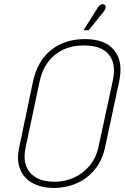

<svg xmlns="http://www.w3.org/2000/svg" viewBox="-20 -907 609 938"><path d="M488 -852Q493 -858 495 -864Q497 -870 496 -875.5Q495 -881 490 -884Q485 -887 479 -886.5Q473 -886 468 -882Q463 -878 459 -872L388 -759H413ZM141 -508 74 -188Q60 -123 79 -78.5Q98 -34 141 -11.5Q184 11 242 11Q304 11 356.5 -12.5Q409 -36 444.5 -80.5Q480 -125 493 -186L562 -508Q583 -606 538.5 -661Q494 -716 396 -716Q297 -716 230 -663Q163 -610 141 -508ZM105 -186 174 -511Q186 -566 215 -604.5Q244 -643 288 -664Q332 -685 389 -685Q448 -685 483 -664.5Q518 -644 530.5 -605.5Q543 -567 531 -512L461 -189Q449 -134 416.5 -96Q384 -58 339.5 -38.5Q295 -19 246 -19Q192 -19 156.5 -39.5Q121 -60 107.5 -97Q94 -134 105 -186Z"/></svg>

Font: Advent Pro ExtraLight
Style: Italic
Weight: 250
Italic angle: -12°
Version: Version 3.000